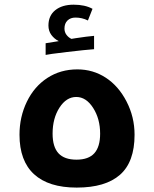

<svg xmlns="http://www.w3.org/2000/svg" viewBox="-20 -807 671 836"><path d="M314 9.8Q191.9 9.8 128.4 -48.3Q64.9 -106.4 64.9 -220.2Q64.9 -297.9 96.9 -364Q128.9 -430.2 186 -467.5Q243.2 -504.9 316.9 -504.9Q384.8 -504.9 440.4 -468.8Q496.1 -432.6 531 -365Q565.9 -297.4 565.9 -220.2Q565.9 -101.6 502.4 -45.9Q439 9.8 314 9.8ZM313 -111.8Q365.7 -111.8 390.9 -139.9Q416 -168 416 -225.1Q416 -289.6 385.5 -337.2Q355 -384.8 312 -384.8Q269 -384.8 239 -338.4Q209 -292 209 -225.1Q209 -167.5 234.6 -139.6Q260.3 -111.8 313 -111.8ZM178.7 -618.7 235.8 -627.9Q216.3 -637.7 203.6 -655Q190.9 -672.4 190.9 -695.8Q190.9 -738.8 220.7 -762.7Q250.5 -786.6 300.8 -786.6Q350.1 -786.6 382.8 -768.6L362.8 -717.8Q337.4 -730.5 308.6 -730.5Q287.1 -730.5 273.9 -717.8Q260.7 -705.1 260.7 -682.6Q260.7 -667 269.5 -655.3Q278.3 -643.6 291 -637.7L308.6 -640.6Q359.4 -648.4 389.6 -650.9V-592.8Q354 -590.3 271.7 -580.6Q189.5 -570.8 178.7 -567.9Z"/></svg>

Font: Noto Sans Kufi Arabic
Style: Bold
Weight: 700
Designer: Monotype Design team
Foundry: Monotype Imaging Inc.
Version: Version 1.02